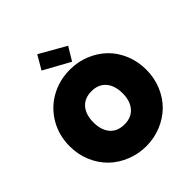

<svg xmlns="http://www.w3.org/2000/svg" viewBox="-251 -1115 1289 1289"><g transform="rotate(-45 394.0 -470.5)"><path d="M395 6.8Q320.3 6.8 253.2 -20.3Q186 -47.4 136.7 -95Q87.4 -142.6 58.6 -210.7Q29.8 -278.8 29.8 -356.9Q29.8 -460.9 79.1 -544.7Q128.4 -628.4 211.7 -674.3Q294.9 -720.2 395 -720.2Q470.2 -720.2 536.9 -693.1Q603.5 -666 652.3 -618.7Q701.2 -571.3 729.5 -503.2Q757.8 -435.1 757.8 -356.9Q757.8 -278.8 729.2 -210.7Q700.7 -142.6 651.6 -95Q602.5 -47.4 535.9 -20.3Q469.2 6.8 395 6.8ZM255.9 -356.9Q255.9 -284.7 292 -242.4Q328.1 -200.2 395 -200.2Q460.4 -200.2 496.8 -242.7Q533.2 -285.2 533.2 -356.9Q533.2 -430.2 497.1 -472.7Q460.9 -515.1 395 -515.1Q328.1 -515.1 292 -472.7Q255.9 -430.2 255.9 -356.9ZM255.9 -850.1 313 -948.2 500 -841.8 442.9 -747.1Z"/></g></svg>

Font: SVN-Poppins Black
Style: Regular
Weight: 900
Designer: Ninad Kale (Devanagari), Jonny Pinhorn (Latin)
Foundry: Indian Type Foundry
Version: Version 3.002 2017